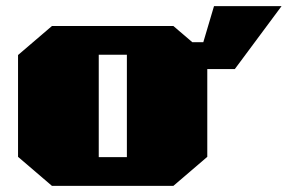

<svg xmlns="http://www.w3.org/2000/svg" viewBox="-20 -608 941 628"><path d="M150 0 39 -95V-428L150 -523H547L609 -470H645L680 -588H901L748 -382H658V-95L547 0ZM303 -94H395V-429H303Z"/></svg>

Font: Tomorrow ExtraBold
Style: Regular
Weight: 800
Designer: Tony de Marco, Monica Rizzolli
Foundry: Just in Type
Version: Version 2.002